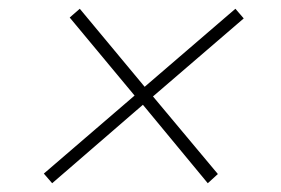

<svg xmlns="http://www.w3.org/2000/svg" viewBox="-20 -524 640 438"><path d="M306 -285 99 -106 80 -128 287 -306 139 -484 162 -504 310 -326 517 -504 536 -482 329 -304 477 -127 454 -106Z"/></svg>

Font: IBM Plex Mono ExtraLight
Style: Italic
Weight: 200
Italic angle: -9°
Monospace: yes
Designer: Mike Abbink, Paul van der Laan, Pieter van Rosmalen
Foundry: Bold Monday
Version: Version 2.3